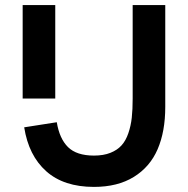

<svg xmlns="http://www.w3.org/2000/svg" viewBox="-20 -720 738 754"><path d="M197 -333H69V-700H197ZM75 -220 203 -240Q213.5 -175.5 247.2 -142.2Q281 -109 349 -109Q386.5 -109 413.5 -119.8Q440.5 -130.5 457.2 -149Q474 -167.5 484 -196.8Q494 -226 497.5 -258Q501 -290 501 -333V-700H629V-300Q629 -203.5 599 -134Q569 -64.5 505.5 -25.2Q442 14 349 14Q230.5 14 161.5 -47.5Q92.5 -109 75 -220Z"/></svg>

Font: Cabin
Style: Bold
Weight: 700
Designer: Pablo Impallari
Foundry: Pablo Impallari. http://www.impallari.com Igino Marini. http://www.ikern.com
Version: Version 3.001;hotconv 1.0.109;makeotfexe 2.5.65596